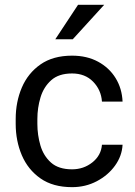

<svg xmlns="http://www.w3.org/2000/svg" viewBox="-20 -770 563 800"><path d="M280.3 -64.5Q328.6 -64.5 365 -93.5Q401.4 -122.6 404.8 -167H490.7Q488.3 -120.1 459.2 -79.8Q430.2 -39.6 383.3 -14.9Q336.4 9.8 280.3 9.8Q200.7 9.8 148.7 -26.6Q96.7 -63 71 -123Q45.4 -183.1 45.4 -253.9V-274.4Q45.4 -345.2 71 -405.3Q96.7 -465.3 148.9 -501.7Q201.2 -538.1 280.3 -538.1Q342.3 -538.1 388.7 -512.9Q435.1 -487.8 461.7 -444.6Q488.3 -401.4 490.7 -346.7H404.8Q401.4 -395.5 367.9 -429.7Q334.5 -463.9 280.3 -463.9Q224.6 -463.9 193.1 -435.5Q161.6 -407.2 148.7 -363.8Q135.7 -320.3 135.7 -274.4V-253.9Q135.7 -207.5 148.4 -164.1Q161.1 -120.6 192.6 -92.5Q224.1 -64.5 280.3 -64.5ZM210.4 -606.4 305.2 -750H414.1L283.2 -606.4Z"/></svg>

Font: Vazirmatn RD UI FD
Style: Regular
Weight: 400
Designer: Saber Rastikerdar
Foundry: Saber Rastikerdar
Version: Version 33.003